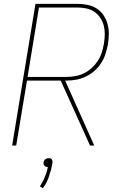

<svg xmlns="http://www.w3.org/2000/svg" viewBox="-20 -755 640 996"><path d="M43 0 164 -735H382Q409 -735 435 -729.5Q461 -724 482 -710.5Q503 -697 517 -676Q531 -655 538 -630Q545 -605 544.5 -578.5Q544 -552 540 -525Q535 -500 527 -475Q519 -450 504.5 -427.5Q490 -405 469.5 -387Q449 -369 424.5 -357.5Q400 -346 375 -341.5Q350 -337 325 -337H318L469 0H447L295 -337H120L64 0ZM123 -356H325Q347 -356 370 -360Q393 -364 415 -374.5Q437 -385 455.5 -402Q474 -419 487.5 -439.5Q501 -460 508 -482.5Q515 -505 519 -528Q523 -552 523.5 -575.5Q524 -599 518.5 -621Q513 -643 500.5 -662Q488 -681 470 -693.5Q452 -706 429 -711Q406 -716 382 -716H182ZM202 221 187 212 195 198Q196 195 198.5 191.5Q201 188 202.5 184.5Q204 181 206 177.5Q208 174 209.5 170Q211 166 212 163Q213 160 215 156Q217 152 218.5 148Q220 144 221 140.5Q222 137 223.5 132.5Q225 128 225 126L228 111H225Q222 111 220 110.5Q218 110 215.5 108.5Q213 107 211 105.5Q209 104 208 101.5Q207 99 206 96Q205 93 206 91V88Q206 86 207 83Q208 80 209.5 77.5Q211 75 213 73Q215 71 217.5 69.5Q220 68 223.5 67Q227 66 228 66H233Q236 66 238.5 66Q241 66 243 67Q245 68 247 70Q249 72 250 74.5Q251 77 252 80Q253 83 253 84L252 88Q251 93 250.5 98Q250 103 248.5 107.5Q247 112 246.5 117Q246 122 244.5 127Q243 132 241 136.5Q239 141 238 146Q237 151 235.5 155.5Q234 160 232.5 165Q231 170 228.5 175.5Q226 181 224 185.5Q222 190 219 195.5Q216 201 215 203L213 206Z"/></svg>

Font: Iosevka Aile Thin Oblique
Style: Regular
Weight: 100
Italic angle: -9°
Designer: Belleve Invis
Foundry: Belleve Invis
Version: Version 31.1.0; ttfautohint (v1.8.4)